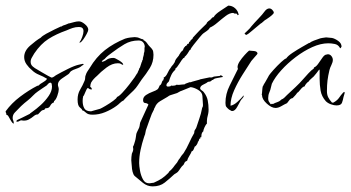

<svg xmlns="http://www.w3.org/2000/svg" viewBox="-48 -385 1249 683"><path d="M0 55Q-4 53 -8.5 45.5Q-13 38 -17 30.5Q-21 23 -25 24Q-25 20 -26.5 17Q-28 14 -28 11Q-7 -18 23.5 -41Q54 -64 85 -80H88Q95 -87 104.5 -92Q114 -97 119 -104V-105Q106 -113 91 -119Q76 -125 65 -136Q55 -144 46.5 -156Q38 -168 38 -182Q38 -204 59 -222.5Q80 -241 97 -251Q102 -257 116.5 -265Q131 -273 146.5 -280.5Q162 -288 169 -291V-290Q176 -295 185 -297L197 -302H199Q207 -304 216 -306.5Q225 -309 233 -309Q242 -309 254 -299Q266 -289 266 -279Q266 -275 260.5 -264.5Q255 -254 248.5 -245Q242 -236 238 -234Q237 -234 236.5 -233.5Q236 -233 235 -233V-235Q240 -241 244.5 -253.5Q249 -266 249 -274Q249 -289 233 -289Q221 -289 210.5 -285.5Q200 -282 189 -277Q152 -264 124.5 -246.5Q97 -229 74 -195Q70 -188 65.5 -180.5Q61 -173 61 -165Q61 -155 68.5 -148.5Q76 -142 84 -138Q87 -136 99 -129Q111 -122 122.5 -115.5Q134 -109 135 -109Q140 -109 145 -113Q150 -117 154 -119Q168 -127 193 -139.5Q218 -152 233 -155L247 -158Q248 -158 250 -156Q249 -155 247 -153.5Q245 -152 243 -151Q237 -145 223.5 -140.5Q210 -136 205 -132Q202 -130 200 -126.5Q198 -123 195 -121Q186 -115 172 -105.5Q158 -96 158 -84Q158 -80 159.5 -76Q161 -72 161 -67Q161 -59 156 -44.5Q151 -30 144 -25V-21Q135 -18 130.5 -8.5Q126 1 114 0L109 6Q102 6 97 11.5Q92 17 87 22H86Q79 22 71.5 28.5Q64 35 53.5 40.5Q43 46 27 43Q23 44 20 46Q17 48 13 48Q10 48 10 46Q10 45 13 42Q17 40 34 32Q51 24 58 20Q58 19 62.5 16Q67 13 68 12Q81 3 97 -11.5Q113 -26 125 -43.5Q137 -61 137 -77Q137 -80 136 -85.5Q135 -91 131 -91Q127 -91 123.5 -87Q120 -83 118 -81Q111 -76 103 -71Q95 -66 87 -60Q77 -53 69 -44.5Q61 -36 51 -28Q38 -18 27 -7.5Q16 3 5 15Q-3 23 -3 35Q-3 39 -1 43.5Q1 48 1 53Z M281 23Q265 23 257.5 15.5Q250 8 245 8Q244 3 236 -3Q228 -9 228 -31Q228 -51 237 -66Q246 -81 253 -98Q255 -103 255 -108.5Q255 -114 257 -118Q259 -125 263 -131Q267 -137 271 -143Q294 -182 325 -206.5Q356 -231 398 -248H399Q404 -250 415 -251.5Q426 -253 431 -253Q441 -253 449 -249Q457 -245 463 -245L461 -243Q470 -239 475 -231.5Q480 -224 486 -218Q488 -216 490 -214Q492 -212 493 -210Q496 -207 497 -201Q498 -195 498 -190Q498 -164 485 -143Q472 -122 456 -102Q449 -92 442.5 -82Q436 -72 427 -63Q425 -61 416.5 -53Q408 -45 400.5 -37.5Q393 -30 392 -28Q385 -25 379 -19Q373 -13 366 -8Q348 5 326 14Q304 23 281 23ZM276 11Q276 11 290 7Q304 3 308 2Q313 0 327.5 -8.5Q342 -17 355 -26.5Q368 -36 368 -40Q375 -42 387.5 -55.5Q400 -69 412 -84.5Q424 -100 428 -106Q430 -108 435 -116.5Q440 -125 441 -125Q442 -129 444.5 -133.5Q447 -138 447 -141Q450 -143 453 -154.5Q456 -166 458 -166L457 -167Q458 -169 458.5 -170.5Q459 -172 460 -173Q460 -179 462 -184.5Q464 -190 464 -196Q466 -200 466 -206Q466 -212 466 -216L467 -217V-218Q467 -227 461.5 -234Q456 -241 445 -241Q417 -241 394.5 -227.5Q372 -214 351 -198Q344 -193 337 -187.5Q330 -182 324 -175Q322 -174 318 -171Q314 -168 314 -165Q323 -166 331.5 -172.5Q340 -179 356 -179Q361 -179 375.5 -170Q390 -161 390 -156V-154Q384 -156 381.5 -158Q379 -160 371 -160Q351 -160 330.5 -144.5Q310 -129 297 -115Q291 -110 285.5 -104Q280 -98 276 -91Q273 -84 273 -75Q275 -76 277 -72.5Q279 -69 279 -67H276Q271 -67 268.5 -69.5Q266 -72 264 -72Q260 -69 255 -56Q250 -43 248 -43Q247 -39 246.5 -34.5Q246 -30 246 -26Q246 -10 252 0.5Q258 11 276 11Z M495 278Q476 278 460.5 265.5Q445 253 431 241Q426 236 423.5 225.5Q421 215 421 208Q421 203 420 197Q419 191 419 185Q419 180 419.5 173.5Q420 167 421 162Q423 158 424.5 153.5Q426 149 426 145L425 137Q427 134 429 128Q431 122 432 118Q434 112 435 104.5Q436 97 437 91Q439 85 442 79.5Q445 74 447 69Q449 63 449.5 57Q450 51 453 46L480 -13Q476 -18 468.5 -18.5Q461 -19 461 -29Q461 -40 471.5 -47Q482 -54 494.5 -58.5Q507 -63 512 -67Q514 -68 517 -74Q520 -80 520 -81Q525 -83 527.5 -91.5Q530 -100 534 -100L533 -104H535L534 -109Q542 -112 548 -125Q554 -138 560 -145Q562 -149 565.5 -152.5Q569 -156 571 -160Q573 -162 574 -165.5Q575 -169 576 -171Q578 -175 581.5 -179Q585 -183 588 -187Q589 -188 589 -189Q589 -190 590 -191L594 -197Q595 -197 595 -197.5Q595 -198 594 -198Q595 -198 595 -198.5Q595 -199 595 -199L597 -201H598V-203Q600 -204 601 -205Q602 -206 603 -206V-209L605 -210V-213L608 -217Q611 -219 611 -221Q615 -221 615 -224H618Q618 -225 617.5 -225.5Q617 -226 617 -227L619 -228Q620 -230 624 -230V-231Q624 -232 624.5 -233.5Q625 -235 625 -236L628 -237L630 -240V-242Q632 -243 635 -245.5Q638 -248 638 -251Q639 -252 649.5 -263.5Q660 -275 672 -286.5Q684 -298 686 -300Q688 -306 693 -309.5Q698 -313 702 -316L701 -317Q705 -319 706.5 -321.5Q708 -324 712 -324Q717 -334 736 -346.5Q755 -359 764 -365Q778 -365 788.5 -355.5Q799 -346 801 -332L797 -331Q796 -336 793 -336.5Q790 -337 785 -337Q783 -339 781 -339Q769 -339 754.5 -328Q740 -317 725.5 -304.5Q711 -292 699 -287Q695 -280 688.5 -275.5Q682 -271 675 -266Q673 -265 662 -252Q651 -239 641 -226Q631 -213 630 -210V-208L627 -207Q623 -200 618.5 -193.5Q614 -187 608 -182Q608 -182 608 -179Q605 -179 604 -178Q599 -173 590.5 -159Q582 -145 575 -140L576 -137Q567 -130 561.5 -118.5Q556 -107 553 -96Q552 -94 548 -90.5Q544 -87 544 -82Q544 -77 550 -77Q552 -77 554.5 -77.5Q557 -78 558 -78L561 -81Q562 -80 564 -80Q576 -80 581 -84L584 -83Q591 -83 597 -84Q603 -85 609 -85L610 -86H611V-87Q614 -88 620.5 -90.5Q627 -93 629 -93V-92Q633 -94 648.5 -98Q664 -102 665 -103L694 -109Q697 -110 700.5 -109.5Q704 -109 707 -110Q709 -111 711.5 -112Q714 -113 717 -113L734 -115L736 -117H737Q739 -117 742 -115Q745 -113 745 -111H744Q740 -110 725 -107.5Q710 -105 710 -100L706 -101Q705 -97 700.5 -95.5Q696 -94 692 -94Q688 -90 676 -84.5Q664 -79 664 -71Q664 -67 669.5 -63.5Q675 -60 677 -57Q688 -43 691 -27.5Q694 -12 694 5Q694 13 692.5 20Q691 27 689 35Q688 40 688 45Q688 50 688 55Q684 58 679.5 68Q675 78 675 83H674Q670 87 669 92.5Q668 98 668 103H667L664 104L665 107L661 109Q661 110 659.5 114.5Q658 119 656 119V120Q656 123 652 129.5Q648 136 645 136Q644 139 641 146Q638 153 634 153Q632 159 625.5 169.5Q619 180 618 186L617 187Q610 190 609 193Q608 196 605 201Q598 207 594 213.5Q590 220 585 226Q582 229 578.5 231Q575 233 572 235Q555 251 538 264.5Q521 278 495 278ZM482 267Q487 267 491 266Q495 265 499 265Q517 257 527.5 250Q538 243 551 230L554 225Q559 221 564 215.5Q569 210 573 204Q575 201 577.5 198.5Q580 196 582 193Q584 190 586 186Q588 182 591 179Q594 174 597.5 169Q601 164 605 160Q616 143 624.5 124Q633 105 643 88V85Q643 80 646.5 75.5Q650 71 651 67Q656 51 661.5 35.5Q667 20 670 4Q670 2 671 -1Q672 -4 673 -5Q674 -7 674 -12L672 -44Q671 -57 656.5 -65.5Q642 -74 630 -75Q622 -72 614 -68.5Q606 -65 598 -62Q594 -61 590 -58.5Q586 -56 582 -54Q577 -52 571 -50.5Q565 -49 560 -47Q556 -46 553 -44Q550 -42 547 -40Q535 -33 521.5 -25Q508 -17 503 -3L501 0Q500 5 497 10Q494 15 492 20Q488 30 484 41.5Q480 53 476 64Q472 74 471 78Q470 82 468 93Q468 93 466 98Q464 103 464 104Q457 125 452 148.5Q447 172 447 195Q447 205 450 222Q453 239 460.5 253Q468 267 482 267Z M778 10Q775 10 772.5 8Q770 6 767 5Q760 -1 757 -5Q754 -9 754 -19Q754 -51 769 -80.5Q784 -110 797 -137Q799 -139 798 -141.5Q797 -144 797 -146Q797 -155 804.5 -166.5Q812 -178 822 -189Q832 -200 838 -205Q844 -205 856 -203.5Q868 -202 868 -194Q868 -193 858 -182Q848 -171 846 -168Q833 -148 815.5 -120.5Q798 -93 785 -64Q772 -35 772 -9Q784 -11 797.5 -23.5Q811 -36 818 -45H819V-44Q819 -40 815 -36Q811 -32 809 -29Q805 -22 796.5 -6Q788 10 778 10ZM829 -261H828Q827 -261 824 -263Q821 -265 823 -267Q825 -269 833.5 -277Q842 -285 846 -291Q857 -304 871.5 -319Q886 -334 893 -344Q901 -355 910 -355Q916 -355 921 -349.5Q926 -344 926 -340Q926 -334 899 -316Q895 -314 894 -313L886 -306Q883 -303 879 -301Q863 -288 848.5 -275.5Q834 -263 829 -261Z M932 -1Q918 -1 901 -16.5Q884 -32 884 -47H883Q884 -51 885 -66Q886 -81 890 -82V-84Q891 -85 895 -92Q899 -99 903.5 -107Q908 -115 909 -117Q912 -122 925 -136.5Q938 -151 952 -164Q966 -177 970 -177Q976 -186 992.5 -197Q1009 -208 1026.5 -218Q1044 -228 1051 -232V-233L1052 -232H1053Q1057 -236 1068.5 -240.5Q1080 -245 1084 -246Q1091 -249 1098 -250Q1105 -251 1112 -252Q1117 -251 1122.5 -251Q1128 -251 1133 -250Q1143 -248 1155 -239.5Q1167 -231 1167 -219Q1166 -218 1165 -216Q1164 -214 1165 -213L1161 -215Q1155 -226 1143 -228.5Q1131 -231 1120 -231Q1093 -231 1063 -217.5Q1033 -204 1004 -182Q975 -160 952.5 -135Q930 -110 919 -87L916 -75Q914 -65 910 -56Q906 -47 906 -36Q906 -28 908 -24.5Q910 -21 915 -14L917 -15V-14L919 -16L923 -15Q930 -19 938 -21.5Q946 -24 951 -29L953 -31Q959 -33 964 -38Q969 -43 973 -47Q988 -61 1003 -75Q1018 -89 1031 -104Q1038 -112 1049 -124Q1060 -136 1068 -141L1069 -145Q1077 -148 1084.5 -159Q1092 -170 1099.5 -180.5Q1107 -191 1114 -191L1118 -192Q1126 -192 1131 -185.5Q1136 -179 1136 -172Q1136 -164 1131 -154Q1126 -144 1124 -136Q1119 -115 1117 -98.5Q1115 -82 1115 -61Q1115 -48 1119.5 -39Q1124 -30 1133 -20H1138Q1152 -28 1158 -37Q1164 -46 1173 -56Q1174 -56 1175 -57Q1176 -58 1176 -58Q1178 -58 1178 -56Q1178 -52 1176.5 -48.5Q1175 -45 1174 -40Q1172 -29 1168.5 -19.5Q1165 -10 1149 -10Q1140 -10 1129 -14Q1118 -18 1111 -25Q1096 -42 1092.5 -62.5Q1089 -83 1089 -105V-137H1087Q1083 -131 1078 -125Q1073 -119 1068 -113Q1064 -109 1058.5 -104.5Q1053 -100 1049 -94Q1047 -94 1041.5 -87.5Q1036 -81 1036 -78Q1029 -77 1020.5 -66Q1012 -55 1009 -55Q1008 -52 1002 -45.5Q996 -39 993 -36Q986 -35 981.5 -29Q977 -23 973 -18Q964 -14 953 -7.5Q942 -1 932 -1Z"/></svg>

Font: Qwitcher Grypen
Style: Regular
Weight: 400
Designer: Robert E. Leuschke
Foundry: Robert E. Leuschke
Version: Version 1.100; ttfautohint (v1.8.3)